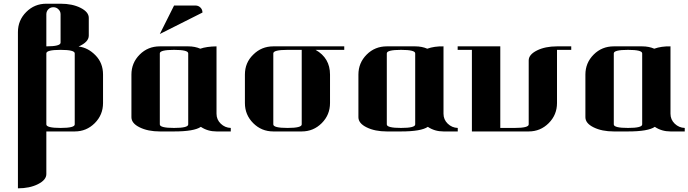

<svg xmlns="http://www.w3.org/2000/svg" viewBox="-20 -712 3729 1040"><path d="M77.1 308.1V-538.1Q77.1 -602.1 122.1 -647Q167 -691.9 231 -691.9H308.1Q372.1 -691.9 416.5 -669.4Q460.9 -647 460.9 -615.2V-519Q460.9 -484.4 405.8 -460Q456.5 -454.1 497.1 -412.6Q538.1 -371.1 538.1 -308.1V-153.8Q538.1 -89.8 493.2 -44.9Q448.2 0 384.8 0H231V231Q231 262.7 185.5 285.6Q140.6 308.1 77.1 308.1ZM231 -38.1Q231 -19 308.1 -19Q384.8 -19 384.8 -38.1V-422.9Q384.8 -441.9 308.1 -441.9Q231 -441.9 231 -422.9ZM231 -460.9Q308.1 -460.9 308.1 -481V-634.8Q308.1 -650.9 295.9 -662.1Q285.2 -672.9 269 -672.9Q252.9 -672.9 242.2 -662.1Q231 -650.9 231 -634.8Z M691.9 -77.1V-308.1Q691.9 -371.6 736.8 -416.5Q781.2 -460.9 845.7 -460.9H999.5Q1036.1 -460.9 1064.9 -448.2Q1098.1 -460 1152.8 -460.9V-96.2Q1152.8 -64 1175.8 -42Q1198.7 -20 1230 -19V0H1152.8Q1105 0 1067.9 -24.9Q1031.7 0 922.9 0H845.7Q781.7 0 736.8 -22Q691.9 -43.9 691.9 -77.1ZM845.7 -38.1Q845.7 -19 922.9 -19Q999.5 -19 999.5 -38.1V-422.9Q999.5 -441.9 922.9 -441.9Q845.7 -441.9 845.7 -422.9ZM845.7 -527.8 922.9 -682.1H1038.6Q1054.7 -682.1 1065.9 -670.9Q1076.7 -660.2 1076.7 -644Z M1306.6 -153.8V-308.1Q1306.6 -372.6 1351.6 -416Q1396.5 -460.9 1460.4 -460.9H1844.7V-441.9H1689.5Q1767.6 -397.9 1767.6 -308.1V-153.8Q1767.6 -89.8 1722.7 -44.9Q1677.7 0 1614.3 0H1460.4Q1396.5 0 1351.6 -44.9Q1306.6 -89.8 1306.6 -153.8ZM1460.4 -38.1Q1460.4 -19 1537.6 -19Q1614.3 -19 1614.3 -38.1V-441.9H1537.6Q1460.4 -441.9 1460.4 -422.9Z M1921.4 -77.1V-308.1Q1921.4 -371.6 1966.3 -416.5Q2010.7 -460.9 2075.2 -460.9H2229Q2265.6 -460.9 2294.4 -448.2Q2332 -461.9 2382.3 -460.9V-96.2Q2382.3 -64 2405.3 -42Q2428.2 -20 2459.5 -19V0H2382.3Q2334.5 0 2297.4 -24.9Q2261.2 0 2152.3 0H2075.2Q2011.2 0 1966.3 -22Q1921.4 -43.9 1921.4 -77.1ZM2075.2 -38.1Q2075.2 -19 2152.3 -19Q2229 -19 2229 -38.1V-422.9Q2229 -441.9 2152.3 -441.9Q2075.2 -441.9 2075.2 -422.9Z M2459 -441.9V-460.9H2689.9V-19H2767.1Q2843.8 -19 2843.8 -38.1V-384.8Q2843.8 -416.5 2889.2 -439Q2933.6 -460.9 2997.1 -460.9H3074.2V-441.9H2997.1V-153.8Q2997.1 -89.8 2952.1 -44.9Q2907.2 0 2843.8 0H2536.1V-441.9Z M3150.9 -77.1V-308.1Q3150.9 -371.6 3195.8 -416.5Q3240.2 -460.9 3304.7 -460.9H3458.5Q3495.1 -460.9 3523.9 -448.2Q3561.5 -461.9 3611.8 -460.9V-96.2Q3611.8 -64 3634.8 -42Q3657.7 -20 3689 -19V0H3611.8Q3564 0 3526.9 -24.9Q3490.7 0 3381.8 0H3304.7Q3240.7 0 3195.8 -22Q3150.9 -43.9 3150.9 -77.1ZM3304.7 -38.1Q3304.7 -19 3381.8 -19Q3458.5 -19 3458.5 -38.1V-422.9Q3458.5 -441.9 3381.8 -441.9Q3304.7 -441.9 3304.7 -422.9Z"/></svg>

Font: Hjet
Style: Regular
Weight: 400
Designer: T. Christopher White
Version: Version 1.2